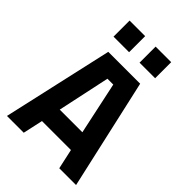

<svg xmlns="http://www.w3.org/2000/svg" viewBox="-257 -1006 1116 1116"><g transform="rotate(45 301.0 -448.0)"><path d="M17 0 170 -680H432L585 0H447L420 -123H182L155 0ZM277 -566 208 -243H394L325 -566ZM129 -764V-896H257V-764ZM343 -764V-896H471V-764Z"/></g></svg>

Font: Titillium Web[RUS by Daymarius]
Style: Bold
Weight: 700
Designer: Cyrillization by Daymarius
Foundry: Cyrillization by Daymarius
Version: Version 1.002 September 11, 2018